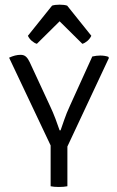

<svg xmlns="http://www.w3.org/2000/svg" viewBox="-20 -778 490 802"><path d="M365.5 -542Q374 -544 382.8 -545Q391.5 -546 398.5 -546Q417 -546 432 -541L435 -536L261.5 -166V0Q246.5 3 226 3Q205 3 191.5 0V-170.5L18 -537Q43.5 -549 66 -549Q80 -549 88.5 -541.2Q97 -533.5 104 -518.5L190 -333Q201 -310 211.8 -281.5Q222.5 -253 229 -233.5H233Q240.5 -254.5 249 -279.5Q257.5 -304.5 272 -336ZM260.5 -754.5 361.5 -628.5Q355.5 -616 345 -607Q334.5 -598 324 -595L229 -689L134 -595Q123.5 -598 113 -607Q102.5 -616 96.5 -628.5L197.5 -754.5Q210 -758.5 229 -758.5Q248 -758.5 260.5 -754.5Z"/></svg>

Font: Signika Negative SC Light
Style: Regular
Weight: 300
Designer: Anna Giedryś
Foundry: Anna Giedryś
Version: Version 2.000; ttfautohint (v1.8.3) -l 8 -r 50 -G 200 -x 9 -